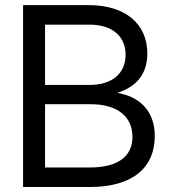

<svg xmlns="http://www.w3.org/2000/svg" viewBox="-20 -748 678 768"><path d="M72.3 0H338.9C513.7 0 599.1 -79.6 599.1 -204.1C599.1 -308.1 533.7 -362.3 451.2 -376V-377C525.4 -401.9 569.3 -450.7 569.3 -534.2C569.3 -652.8 481 -727.5 335 -727.5H72.3ZM338.9 -78.1H160.2V-331.1H343.8C450.2 -331.1 509.8 -281.2 509.8 -200.7C509.8 -120.1 448.7 -78.1 338.9 -78.1ZM338.4 -408.2H160.2V-649.4H338.4C428.7 -649.4 482.4 -603 482.4 -528.8C482.4 -454.6 428.7 -408.2 338.4 -408.2Z"/></svg>

Font: Raveo Display Display
Style: Regular
Weight: 400
Designer: Jakub Foglar, Rasmus Andersson (Inter)
Foundry: Jakubfoglar.com
Version: Version 1.100;Glyphs 3.2.3 (3260)